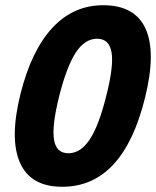

<svg xmlns="http://www.w3.org/2000/svg" viewBox="-20 -705 597 735"><path d="M218.3 10Q97.5 10 56.7 -81.7Q15.8 -173.3 58.3 -345Q100 -511.7 180.4 -598.3Q260.8 -685 375 -685Q496.7 -685 537.5 -594.6Q578.3 -504.2 535 -330Q450.8 10 218.3 10ZM241.7 -118.3Q288.3 -118.3 323.3 -170.8Q358.3 -223.3 386.7 -337.5Q415.8 -451.7 407.1 -504.2Q398.3 -556.7 351.7 -556.7Q305 -556.7 270.4 -504.2Q235.8 -451.7 206.7 -337.5Q178.3 -223.3 186.7 -170.8Q195 -118.3 241.7 -118.3Z"/></svg>

Font: Funnel Sans Light ExtraBold
Style: Italic
Weight: 800
Italic angle: -14.036°
Version: Version 1.000